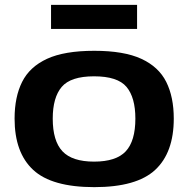

<svg xmlns="http://www.w3.org/2000/svg" viewBox="-20 -760 774 790"><path d="M40 -272Q40 -361 71 -423Q102 -485 173.5 -518Q245 -551 368 -551Q490 -551 561.5 -518Q633 -485 664 -423Q695 -361 695 -272Q695 -132 618.5 -61Q542 10 368 10Q193 10 116.5 -61Q40 -132 40 -272ZM197 -272Q197 -180 237 -137.5Q277 -95 367 -95Q458 -95 497.5 -137.5Q537 -180 537 -272Q537 -359 500.5 -402.5Q464 -446 367 -446Q271 -446 234 -402.5Q197 -359 197 -272ZM190 -641V-740H544V-641Z"/></svg>

Font: Georama Extended SemiBold
Style: Regular
Weight: 600
Width: 7
Designer: Jean-Baptiste Levee
Foundry: Production Type
Version: Version 1.000